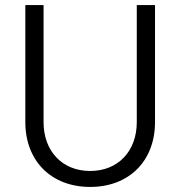

<svg xmlns="http://www.w3.org/2000/svg" viewBox="-20 -728 712 758"><path d="M336 10C490 10 592 -93 592 -246V-708H520V-246C520 -131 446 -53 336 -53C226 -53 152 -131 152 -246V-708H80V-246C80 -93 182 10 336 10Z"/></svg>

Font: UULA Sans
Style: Regular
Weight: 400
Designer: Mohamed Gaber, Laura Garcia Mut
Foundry: Kief Type Foundry
Version: Version 3.006;hotconv 1.0.109;makeotfexe 2.5.65596